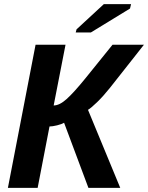

<svg xmlns="http://www.w3.org/2000/svg" viewBox="-20 -903 712 923"><path d="M151 -688H295L238 -396Q266 -396 300.5 -427Q335 -458 391 -527L521 -688H672L508 -480Q476 -440 446.5 -411.5Q417 -383 403 -375L558 0H405L288 -313Q277 -306 254.5 -300.5Q232 -295 218 -295L161 0H18ZM344 -747 348 -762 479 -883H610L605 -862L417 -747Z"/></svg>

Font: Libra Sans Modern
Style: Bold Italic
Weight: 700
Italic angle: -12°
Foundry: Stefan Peev, Context Ltd
Version: Version 1.000